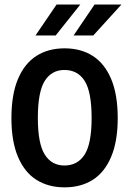

<svg xmlns="http://www.w3.org/2000/svg" viewBox="-20 -804 563 837"><path d="M29.8 -289.1Q29.8 -391.6 58.3 -459.5Q86.9 -527.3 138.7 -560.3Q190.4 -593.3 261.7 -593.3Q332.5 -593.3 384.3 -560.3Q436 -527.3 464.6 -459.5Q493.2 -391.6 493.2 -289.1Q493.2 -188 464.6 -120.4Q436 -52.7 384.3 -20Q332.5 12.7 261.7 12.7Q190.9 12.7 138.9 -20Q86.9 -52.7 58.3 -120.4Q29.8 -188 29.8 -289.1ZM379.4 -289.6Q379.4 -403.3 349.1 -451.2Q318.8 -499 260.7 -499Q205.1 -499 175 -451.2Q145 -403.3 145 -289.6Q145 -178.2 175 -130.4Q205.1 -82.5 260.7 -82.5Q318.4 -82.5 348.9 -130.1Q379.4 -177.7 379.4 -289.6ZM226.6 -784.2H330.1L222.7 -649.4H134.8ZM392.1 -784.2H509.3L386.7 -649.4H300.8Z"/></svg>

Font: Decalotype Medium
Style: Regular
Weight: 500
Designer: Alfredo Marco Pradil
Foundry: Alfredo Marco Pradil
Version: Version 1.0